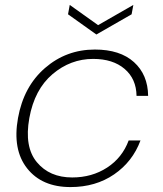

<svg xmlns="http://www.w3.org/2000/svg" viewBox="-20 -751 661 779"><path d="M365 -550Q467 -550 523.5 -499Q580 -448 581 -362H534Q533 -431 485.5 -471.5Q438 -512 358 -512Q266 -512 193 -450Q120 -388 99 -272Q78 -155 129.5 -93Q181 -31 273 -31Q353 -31 414.5 -71Q476 -111 502 -181H550Q518 -95 443 -43.5Q368 8 266 8Q150 8 90 -68Q30 -144 53 -272Q76 -400 162.5 -475Q249 -550 365 -550ZM378 -649 521 -731 514 -693 371 -611 256 -693 263 -731Z"/></svg>

Font: Poppins ExtraLight
Style: Italic
Weight: 275
Italic angle: -10°
Designer: Ninad Kale (Devanagari), Jonny Pinhorn (Latin)
Foundry: Indian Type Foundry
Version: Version 3.200;PS 1.000;hotconv 16.6.54;makeotf.lib2.5.65590